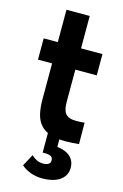

<svg xmlns="http://www.w3.org/2000/svg" viewBox="-126 -678 608 946"><g transform="rotate(15 177.5 -205.0)"><path d="M252.8 5.8Q270.5 5.8 289.1 4.4Q307.8 3 321.8 1.8L321 -107.3Q310 -106 299.1 -105.5Q288.3 -105 279.5 -105Q257.5 -105 244 -110.1Q230.5 -115.3 222.9 -125.1Q215.3 -135 212.3 -149.8Q209.3 -164.5 209.3 -183.5V-621.8H90.7V-164.5Q90.7 -121.5 98.5 -89.8Q106.2 -58 125.1 -36.8Q144 -15.5 175.2 -4.9Q206.5 5.8 252.8 5.8ZM18.7 -348H318.5V-456.5H18.7ZM192.3 212Q215.8 212 237.4 207Q259 202 275.8 191.6Q292.5 181.2 302.5 164.6Q312.5 148 312.5 125Q312.5 107 305.5 91.5Q298.5 76 284.3 64.9Q270 53.7 248 47.6Q226 41.5 196 41.5L222 85.3V-10H159.5V88.5H171.2Q183.2 88.5 191.4 90.5Q199.5 92.5 204.1 96Q208.7 99.5 210.4 104.5Q212 109.5 212 115Q212 128.2 201.6 134.2Q191.2 140.2 175.5 140.2Q157.2 140.2 142.4 133.1Q127.5 126 115 113.5L82.5 174Q102.2 191.5 129.8 201.7Q157.3 212 192.3 212Z"/></g></svg>

Font: Tilda Sans VF
Style: Regular
Weight: 400
Designer: ParaType Ltd
Foundry: ParaType Ltd
Version: Version 1.010